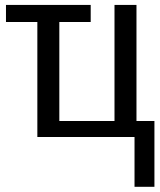

<svg xmlns="http://www.w3.org/2000/svg" viewBox="-20 -548 640 768"><path d="M3.9 -528.3H342.8V-460H217.3V-64H438V-528.3H525.9V-64H597.7V199.2H518.1V0H129.4V-460H3.9Z"/></svg>

Font: Courier New
Style: Regular
Weight: 400
Designer: Steve Matteson
Foundry: Ascender Corporation
Version: Version 2.00.3